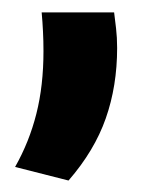

<svg xmlns="http://www.w3.org/2000/svg" viewBox="-20 -174 256 318"><path d="M169 -153.5Q170.5 -142.5 172.2 -127.2Q174 -112 174 -94.5Q174 -31.5 155.2 22Q136.5 75.5 93.5 125L5 102.5Q28.5 61 40.2 14.5Q52 -32 52 -89.5Q52 -106.5 51.2 -121.8Q50.5 -137 49 -153.5Z"/></svg>

Font: Anek Telugu Medium SemiBold
Style: Regular
Weight: 600
Version: Version 1.003